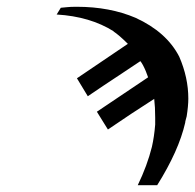

<svg xmlns="http://www.w3.org/2000/svg" viewBox="-20 -565 578 569"><path d="M160.2 -542 180.2 -543.9Q188 -544.9 208 -544.9Q305.2 -544.9 381.8 -512.2Q473.6 -470.2 511.2 -397Q538.1 -335 538.1 -272.9Q538.1 -251 533.2 -220.2Q532.2 -216.3 530.5 -210.2Q528.8 -204.1 528.8 -201.2Q509.8 -118.2 445.8 -16.1H388.2Q416.5 -74.7 430.2 -129.9Q437 -159.7 439.9 -195.8V-215.8Q439.9 -248 437 -272Q368.2 -228 299.8 -181.2L267.1 -233.9L418.9 -335.9Q418 -338.9 412.1 -354Q403.3 -375 396 -383.8Q374 -368.7 346.4 -350.8Q318.8 -333 286.4 -311Q253.9 -289.1 240.2 -279.8L208 -333L358.9 -435.1Q333 -460.9 315.9 -472.2H316.9Q247.1 -516.1 147.9 -522Z"/></svg>

Font: Linux Libertine O
Style: Semibold Italic
Weight: 600
Italic angle: -11.5°
Designer: Philipp H. Poll
Foundry: Philipp H. Poll
Version: Version 5.1.2